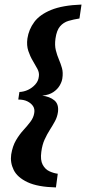

<svg xmlns="http://www.w3.org/2000/svg" viewBox="-20 -685 377 841"><path d="M225 136Q145 134 100.5 113Q56 92 40 59.5Q24 27 29 -8Q35 -45 50 -70.5Q65 -96 82.5 -115Q100 -134 113.5 -152Q127 -170 130 -190Q133 -208 124.5 -220.5Q116 -233 100 -241Q84 -249 60 -249L65 -282Q85 -283 103 -291.5Q121 -300 134.5 -315Q148 -330 150 -349Q153 -366 144 -383Q135 -400 123.5 -419Q112 -438 104 -462Q96 -486 100 -516Q106 -556 130 -588.5Q154 -621 204 -641.5Q254 -662 337 -665L328 -604Q302 -600 280 -593.5Q258 -587 243 -569.5Q228 -552 223 -516Q219 -487 224.5 -465Q230 -443 238 -424.5Q246 -406 251.5 -386.5Q257 -367 253 -341Q251 -327 241.5 -310.5Q232 -294 213.5 -281.5Q195 -269 165 -266Q198 -262 218 -245.5Q238 -229 234 -195Q231 -173 221 -154.5Q211 -136 198.5 -116.5Q186 -97 175.5 -74Q165 -51 161 -20Q156 16 167 36.5Q178 57 197 65.5Q216 74 233 76Z"/></svg>

Font: Alumni Sans
Style: Bold Italic
Weight: 700
Italic angle: -8°
Designer: Robert E. Leuschke
Foundry: Robert E. Leuschke
Version: Version 1.016